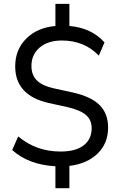

<svg xmlns="http://www.w3.org/2000/svg" viewBox="-20 -856 626 993"><path d="M266.6 117.2V3.9Q127.9 -3.9 43 -80.1L74.2 -150.4Q167 -72.3 293 -72.3Q372.1 -72.3 413.1 -104.5Q454.1 -136.7 454.1 -192.4Q454.1 -235.4 425.3 -260.7Q396.5 -286.1 330.1 -301.8L232.4 -323.2Q58.6 -362.3 58.6 -512.7Q58.6 -598.6 115.2 -655.8Q171.9 -712.9 266.6 -721.7V-835.9H338.9V-721.7Q453.1 -711.9 520.5 -636.7L491.2 -568.4Q416 -646.5 299.8 -646.5Q228.5 -646.5 185.5 -610.4Q142.6 -574.2 142.6 -514.6Q142.6 -468.8 169.9 -440.9Q197.3 -413.1 256.8 -399.4L355.5 -377.9Q449.2 -357.4 494.1 -313.5Q539.1 -269.5 539.1 -196.3Q539.1 -114.3 484.4 -61.5Q429.7 -8.8 338.9 2V117.2Z"/></svg>

Font: Min Sans
Style: Regular
Weight: 400
Designer: Jinseong-Kim, NotoSansCJK, Nunito
Foundry: Jinseong-Kim
Version: Version 1.400;Glyphs 3.1.2 (3151)